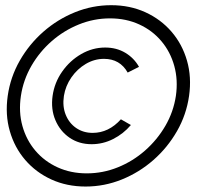

<svg xmlns="http://www.w3.org/2000/svg" viewBox="-20 -710 781 721"><path d="M301.5 -9.5Q231 -9.5 173 -36Q115 -62.5 74.8 -109.2Q34.5 -156 16.8 -217.8Q-1 -279.5 9 -350Q19 -420.5 54.2 -482.2Q89.5 -544 142.8 -590.8Q196 -637.5 261.5 -664Q327 -690.5 397.5 -690.5Q468 -690.5 526 -664Q584 -637.5 624.2 -590.8Q664.5 -544 682.2 -482.2Q700 -420.5 690 -350Q680 -279.5 644.8 -217.8Q609.5 -156 556.2 -109.2Q503 -62.5 437.5 -36Q372 -9.5 301.5 -9.5ZM58.5 -350Q49.5 -289.5 64.2 -236.8Q79 -184 113 -144Q147 -104 196.5 -81.5Q246 -59 306 -59Q366.5 -59 422.8 -81.8Q479 -104.5 524.8 -144.8Q570.5 -185 601 -237.5Q631.5 -290 640.5 -350Q649 -409.5 634.5 -462.2Q620 -515 586.2 -555.2Q552.5 -595.5 503 -618.2Q453.5 -641 393 -641Q332.5 -641 276.2 -618.2Q220 -595.5 174.2 -555.5Q128.5 -515.5 98 -462.8Q67.5 -410 58.5 -350ZM177.5 -350Q184.5 -400 213.5 -441.2Q242.5 -482.5 285 -507Q327.5 -531.5 375 -531.5Q417.5 -531.5 450.5 -511.8Q483.5 -492 502 -459L459.5 -437.5Q430.5 -489 370.5 -489Q334.5 -489 302.2 -470Q270 -451 248 -419.2Q226 -387.5 220 -350Q214 -310.5 226.8 -279Q239.5 -247.5 266.2 -229.2Q293 -211 328 -211Q388 -211 434 -262L471.5 -240.5Q443.5 -207.5 405 -188Q366.5 -168.5 324 -168.5Q276.5 -168.5 241 -193Q205.5 -217.5 188 -258.8Q170.5 -300 177.5 -350Z"/></svg>

Font: Urbanist Light
Style: Italic
Weight: 300
Italic angle: -8°
Designer: Corey Hu
Foundry: Corey Hu
Version: Version 1.330; ttfautohint (v1.8.4.7-5d5b)